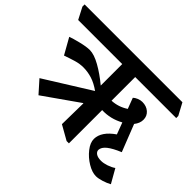

<svg xmlns="http://www.w3.org/2000/svg" viewBox="-194 -918 1245 1245"><g transform="rotate(45 428.5 -295.0)"><path d="M897 -581V-562H521V-345Q582 -348 633 -382L605 -456Q615 -466 633 -473.5Q651 -481 668 -481Q706 -481 730.5 -459.5Q755 -438 755 -404Q755 -372 731 -342L804 -156Q746 -132 716.5 -108.5Q687 -85 686 -59Q686 -43 702 -32Q718 -21 748 -21Q771 -21 799 -30.5Q827 -40 847 -54L901 41Q878 54 847 63.5Q816 73 795 73Q760 73 717.5 47.5Q675 22 645 -16Q615 -54 615 -89Q616 -157 700 -215L670 -295Q600 -256 521 -259V46H500L401 -10L404 -201L403 -205L161 -35L87 -118L401 -314Q359 -344 319.5 -356.5Q280 -369 240 -369Q206 -369 172 -359Q138 -349 96 -334L34 -444Q58 -453 108 -465.5Q158 -478 189 -478Q229 -478 286 -446Q343 -414 402 -365V-562H-2L-44 -643V-663H853Z"/></g></svg>

Font: Martel ExtraBold
Style: Regular
Weight: 800
Designer: Dan Reynolds
Foundry: Dan Reynolds
Version: Version 1.001; ttfautohint (v1.1) -l 5 -r 5 -G 72 -x 0 -D la